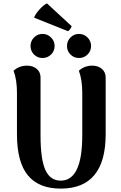

<svg xmlns="http://www.w3.org/2000/svg" viewBox="-20 -1098 716 1132"><path d="M181 -994Q189 -1016 213.5 -1043Q238 -1070 257 -1078L402 -944Q403 -940 395 -928.5Q387 -917 381 -914ZM231 -756Q201 -756 180.5 -776.5Q160 -797 160 -827Q160 -856 180.5 -877Q201 -898 231 -898Q260 -898 281 -877Q302 -856 302 -827Q302 -797 281 -776.5Q260 -756 231 -756ZM446 -756Q416 -756 395.5 -776.5Q375 -797 375 -827Q375 -856 395.5 -877Q416 -898 446 -898Q475 -898 496 -877Q517 -856 517 -827Q517 -797 496 -776.5Q475 -756 446 -756ZM603 -641V-307Q603 14 338 14Q209 14 144.5 -64Q80 -142 80 -307V-551Q80 -628 60 -681Q93 -711 140 -711Q174 -711 196.5 -692Q219 -673 219 -641V-300Q219 -159 247.5 -96Q276 -33 338 -33Q465 -33 465 -300V-551Q465 -628 445 -681Q478 -711 524 -711Q558 -711 580.5 -692Q603 -673 603 -641Z"/></svg>

Font: Arima Koshi Bold
Style: Regular
Weight: 700
Designer: Joana Correia and Natanael Gama
Foundry: NDISCOVER
Version: Version 1.019;PS 001.019;hotconv 1.0.88;makeotf.lib2.5.64775